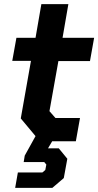

<svg xmlns="http://www.w3.org/2000/svg" viewBox="-20 -680 473 924"><path d="M261 -386 218 -145 247 -112H365L345 0H231L211 34H263L304 84L287 177L232 224H53L66 150H184L198 138L203 112L193 100H94L99 69L151 -25L80 -110L129 -387H39L59 -498H151L179 -660H309L281 -498H433L413 -386Z"/></svg>

Font: Chakra Petch
Style: Bold Italic
Weight: 700
Italic angle: -10°
Designer: Katatrad Aksorn Co.,Ltd.
Foundry: Cadson Demak Co.,Ltd.
Version: Version 1.000; ttfautohint (v1.6)